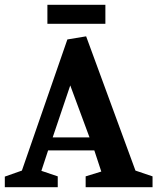

<svg xmlns="http://www.w3.org/2000/svg" viewBox="-30 -778 654 798"><path d="M-10 0V-44L61 -69L250 -614L328 -627L533 -69L604 -45V0H326V-45L391 -65L362 -153H170L142 -68L210 -45V0ZM189 -207H342L262 -423ZM167 -679V-758H408V-679Z"/></svg>

Font: Manuale
Style: Regular
Weight: 400
Designer: Eduardo Tunni / Pablo Cosgaya
Foundry: Eduardo Tunni / Pablo Cosgaya
Version: Version 1.002